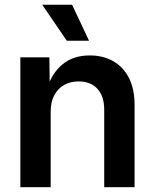

<svg xmlns="http://www.w3.org/2000/svg" viewBox="-20 -777 643 797"><path d="M190.4 -313.5V0H64.5V-539.1H185.1L186.5 -405.3H173.3Q196.3 -475.6 241 -511.2Q285.6 -546.9 352.5 -546.9Q408.2 -546.9 450.2 -522.9Q492.2 -499 515.4 -453.1Q538.6 -407.2 538.6 -341.3V0H412.6V-321.8Q412.6 -377.4 384.5 -408.2Q356.4 -439 306.2 -439Q272.9 -439 246.8 -424.6Q220.7 -410.2 205.6 -382.3Q190.4 -354.5 190.4 -313.5ZM257.3 -607.9 155.3 -757.3H279.3L349.6 -607.9Z"/></svg>

Font: Inter 18pt SemiBold
Style: Regular
Weight: 600
Designer: Rasmus Andersson
Foundry: rsms
Version: Version 4.001;git-66647c0bb